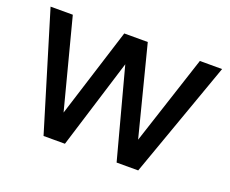

<svg xmlns="http://www.w3.org/2000/svg" viewBox="-95 -701 1019 852"><g transform="rotate(20 415.0 -275.0)"><path d="M178 0H279L410 -423L523 0H625L821 -550H716L578 -128L470 -550H359L226 -128L116 -550H11Z"/></g></svg>

Font: Cambay Devanagari
Style: Regular
Weight: 700
Designer: Pooja Saxena
Foundry: Pooja Saxena
Version: Version 1.095;PS 001.095;hotconv 1.0.70;makeotf.lib2.5.58329